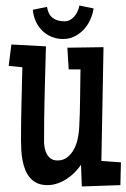

<svg xmlns="http://www.w3.org/2000/svg" viewBox="-20 -670 461 700"><path d="M420.9 -78.1 418.9 4.9 278.3 9.8 275.4 -69.3Q265.6 -54.7 252.2 -41.3Q238.8 -27.8 222.9 -17.6Q207 -7.3 189.2 -1.2Q171.4 4.9 153.3 4.9Q130.9 4.9 115.2 -2.4Q99.6 -9.8 88.9 -22.5Q78.1 -35.2 71.8 -51.5Q65.4 -67.9 62 -86.2Q58.6 -104.5 57.6 -123.3Q56.6 -142.1 56.6 -159.2Q56.6 -225.6 58.3 -291.7Q60.1 -357.9 61.5 -424.8L11.7 -429.7L21.5 -507.8L147.5 -501Q145 -413.1 142.8 -327.1Q140.6 -241.2 140.6 -153.3Q140.6 -142.1 143.1 -129.9Q145.5 -117.7 151.1 -107.7Q156.7 -97.7 166 -91.3Q175.3 -85 189.5 -85Q210.9 -85 225.8 -96.9Q240.7 -108.9 250 -126.5Q259.3 -144 263.4 -164.6Q267.6 -185.1 268.6 -202.1Q271.5 -255.9 272 -309.6Q272.5 -363.3 273.4 -417H230.5L225.6 -496.1L357.4 -498L349.6 -83ZM321.3 -639.2Q317.9 -617.7 308.8 -597.7Q299.8 -577.6 285.4 -562.3Q271 -546.9 252 -537.4Q232.9 -527.8 210 -527.8Q187 -527.8 167.5 -536.1Q147.9 -544.4 133.5 -558.8Q119.1 -573.2 110.4 -592.5Q101.6 -611.8 99.6 -634.3L151.4 -645Q155.3 -617.7 171.9 -605Q188.5 -592.3 214.8 -592.3Q226.1 -592.3 235.4 -597.4Q244.6 -602.5 251.7 -610.8Q258.8 -619.1 263.2 -629.4Q267.6 -639.6 269.5 -649.9Z"/></svg>

Font: Maiden Orange
Style: Regular
Weight: 400
Designer: Astigmatic (AOETI)
Foundry: Astigmatic (AOETI)
Version: Version 1.000